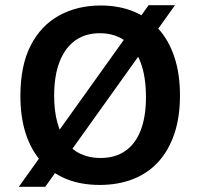

<svg xmlns="http://www.w3.org/2000/svg" viewBox="-20 -697 759 734"><path d="M52 17 548 -677H649L153 17ZM361 10Q289 10 233 -13Q177 -36 138 -79.5Q99 -123 78.5 -186Q58 -249 58 -330Q58 -447 97.5 -523.5Q137 -600 206.5 -638Q276 -676 365 -676Q434 -676 489.5 -653.5Q545 -631 585 -587.5Q625 -544 646.5 -479.5Q668 -415 668 -332Q668 -249 646.5 -185.5Q625 -122 585.5 -78.5Q546 -35 489 -12.5Q432 10 361 10ZM364 -93Q420 -93 459 -120Q498 -147 518 -199Q538 -251 538 -326Q538 -404 517.5 -458.5Q497 -513 457.5 -541.5Q418 -570 361 -570Q307 -570 268 -542.5Q229 -515 208 -461.5Q187 -408 187 -331Q187 -274 199 -229.5Q211 -185 233 -154.5Q255 -124 288.5 -108.5Q322 -93 364 -93Z"/></svg>

Font: Bricolage Grotesque 24pt SemiBold
Style: Regular
Weight: 600
Designer: Mathieu Triay
Foundry: Atelier Triay
Version: Version 1.001;gftools[0.9.33.dev8+g029e19f]